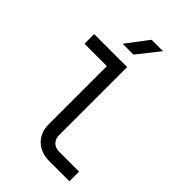

<svg xmlns="http://www.w3.org/2000/svg" viewBox="-276 -1051 1153 1153"><g transform="rotate(45 300.0 -475.0)"><path d="M380 0Q307 0 263.5 -42.5Q220 -85 220 -155V-648H30V-730H310V-155Q310 -121 329 -101.5Q348 -82 380 -82H550V0ZM192 -810 298 -950H395L284 -810Z"/></g></svg>

Font: JetBrainsMono NF
Style: Regular
Weight: 400
Designer: Philipp Nurullin, Konstantin Bulenkov
Foundry: JetBrains
Version: Version 2.251; ttfautohint (v1.8.3);Nerd Fonts 2.2.2